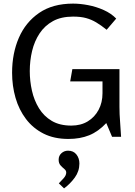

<svg xmlns="http://www.w3.org/2000/svg" viewBox="-20 -758 747 1064"><path d="M385 -738Q424 -738 468.5 -729.5Q513 -721 554.5 -702.5Q596 -684 624 -655L571 -593Q540 -618 513 -634Q486 -650 456.5 -658Q427 -666 385 -666Q319 -666 273.5 -641Q228 -616 199.5 -573Q171 -530 158 -476Q145 -422 145 -364Q145 -309 157 -255.5Q169 -202 196 -158Q223 -114 267 -88Q311 -62 375 -62Q428 -62 466.5 -85.5Q505 -109 526.5 -149.5Q548 -190 548 -241V-307H369L381 -375H642V-166Q642 -125 645.5 -83Q649 -41 651 0H601L569 -76Q525 -29 474.5 -8.5Q424 12 359 12Q280 12 221.5 -17.5Q163 -47 124 -98.5Q85 -150 66 -216Q47 -282 47 -355Q47 -462 84.5 -548.5Q122 -635 197 -686.5Q272 -738 385 -738ZM357 77Q387 77 403.5 98Q420 119 420 148Q420 191 394.5 226Q369 261 335 286L306 258Q317 247 332 230.5Q347 214 347 198Q347 187 336.5 178.5Q326 170 315.5 158.5Q305 147 305 127Q305 105 320.5 91Q336 77 357 77Z"/></svg>

Font: Rosario Light
Style: Regular
Weight: 400
Version: Version 1.101; ttfautohint (v1.8.1.43-b0c9)